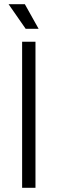

<svg xmlns="http://www.w3.org/2000/svg" viewBox="-20 -900 276 920"><path d="M86 0H150V-700H86ZM21 -880 103 -762H165L99 -880Z"/></svg>

Font: Meta Space Light
Style: Regular
Weight: 300
Designer: Meta Pool / Florian Karsten
Foundry: Meta Pool / Florian Karsten
Version: Version 2.000;Glyphs 3.1.1 (3137)